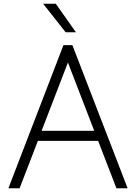

<svg xmlns="http://www.w3.org/2000/svg" viewBox="-20 -1009 729 1029"><path d="M25 0ZM506 -254H183L85 0H25L320 -767H368L664 0H604ZM485 -308 344 -674 203 -308ZM211 -989H279L387 -836H332Z"/></svg>

Font: Biryani ExtraLight
Style: Regular
Weight: 275
Designer: Dan Reynolds and Mathieu Reguer
Foundry: Dan Reynolds and Mathieu Reguer
Version: Version 1.004; ttfautohint (v1.1) -l 5 -r 5 -G 72 -x 0 -D la